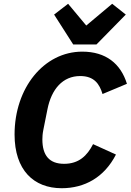

<svg xmlns="http://www.w3.org/2000/svg" viewBox="-20 -983 691 1015"><path d="M490 -748 645 -906 573 -963 436 -848 340 -963 266 -906 367 -748ZM306 12C427 12 531 -45 593 -166L472 -221C441 -160 397 -117 319 -117C241 -117 204 -161 204 -246C204 -259 205 -276 209 -296L231 -406C252 -511 311 -581 404 -581C478 -581 506 -539 522 -486L651 -540C618 -647 539 -710 415 -710C212 -710 57 -518 57 -272C57 -84 158 12 306 12Z"/></svg>

Font: Braiins Sans
Style: Bold Italic
Weight: 700
Italic angle: -11.31°
Designer: Mike Abbink, Paul van der Laan, Pieter van Rosmalen, Jiri Chlebus, Lubos Buracinsky
Foundry: Bold Monday, Sudetype
Version: Version 1.000;hotconv 1.0.109;makeotfexe 2.5.65596